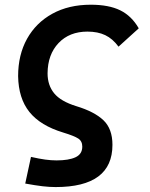

<svg xmlns="http://www.w3.org/2000/svg" viewBox="-20 -547 626 802"><path d="M212.4 234.4Q187 234.4 157.7 231Q128.4 227.5 85.4 219.7L109.4 108.4Q144 116.2 168.9 119.6Q193.8 123 216.3 123Q267.1 123 295.4 109.9Q323.7 96.7 323.7 65.4Q323.7 42.5 306.6 31.5Q289.6 20.5 244.6 6.8Q148.9 -22 103 -79.1Q57.1 -136.2 55.7 -229Q55.7 -317.9 93 -385Q130.4 -452.1 198.7 -489.7Q267.1 -527.3 358.9 -527.3Q434.6 -527.3 482.2 -503.9Q529.8 -480.5 559.6 -428.7L475.1 -352.1Q450.7 -385.3 419.7 -400.1Q388.7 -415 345.2 -415Q270 -415 224.6 -367.2Q179.2 -319.3 178.7 -240.7Q178.7 -190.9 206.3 -157.2Q233.9 -123.5 298.8 -103.5Q374.5 -80.6 412.1 -44.7Q449.7 -8.8 449.7 58.1Q449.7 234.4 212.4 234.4Z"/></svg>

Font: Cascadia Code NF SemiBold
Style: Italic
Weight: 600
Italic angle: -10°
Monospace: yes
Designer: Aaron Bell
Foundry: Saja Typeworks
Version: Version 2404.023; ttfautohint (v1.8.4)